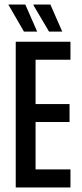

<svg xmlns="http://www.w3.org/2000/svg" viewBox="-20 -822 358 842"><path d="M49 0V-639H136V0ZM102.5 0V-79H289V0ZM106 -287V-365.5H285V-287ZM101.5 -560V-639H289V-560ZM91 -802 143 -683.5H85L16.5 -802ZM201 -802 253 -683.5H195L126.5 -799.5V-802Z"/></svg>

Font: Anek Latin Condensed Medium
Style: Regular
Weight: 500
Width: 3
Designer: Yesha Goshar
Foundry: Ek Type
Version: Version 1.003